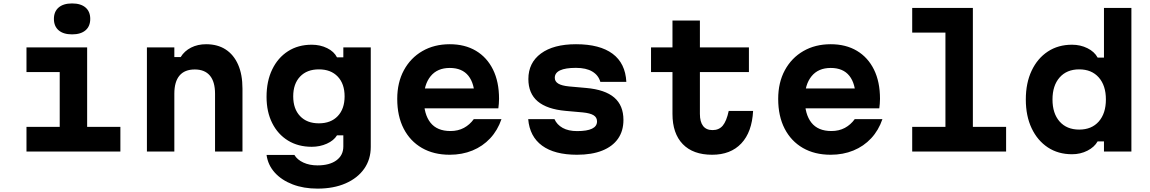

<svg xmlns="http://www.w3.org/2000/svg" viewBox="-20 -895 6790 1134"><path d="M136.4 -614.9H494.7V-145.6H691V0H136.4V-145.6H332.7V-469.3H136.4ZM405.7 -692Q354.3 -692 326.4 -716Q298.4 -740 298.4 -783.4Q298.4 -826.7 326.4 -850.7Q354.3 -874.7 405.7 -874.7Q457.1 -874.7 485.1 -850.7Q513 -826.7 513 -783.4Q513 -740 485.1 -716Q457.1 -692 405.7 -692Z M847.7 0V-614.9H1009.7V-557.9H1047.1Q1069.2 -593.9 1108.4 -613.9Q1147.7 -633.8 1197.4 -633.8Q1265.2 -633.8 1313 -602.7Q1360.7 -571.6 1386.4 -513.1Q1412.1 -454.7 1412.1 -371.5V0H1250.1V-341.5Q1250.1 -412.4 1219.6 -448.6Q1189.1 -484.7 1130.3 -484.7Q1070.6 -484.7 1040.2 -448.6Q1009.7 -412.4 1009.7 -341.5V0Z M2169.8 -27.4Q2169.8 46.5 2130.9 101.8Q2092.1 157 2021.3 188Q1950.5 219 1855.1 219Q1773.3 219 1708.4 194.1Q1643.4 169.2 1602.9 124.5Q1562.5 79.7 1554.3 20H1718.7Q1735.7 48.7 1772 65.2Q1808.2 81.8 1855.1 81.8Q1926.4 81.8 1967.1 51.9Q2007.8 21.9 2007.8 -30V-95.5H1970.3Q1951.3 -64.7 1910.4 -46.4Q1869.5 -28 1821.3 -28Q1740.8 -28 1680.9 -64.9Q1621 -101.7 1587.7 -168.1Q1554.3 -234.5 1554.3 -323Q1554.3 -415.7 1587.7 -484.8Q1621 -553.9 1680.9 -592.4Q1740.8 -630.9 1821.3 -630.9Q1871.3 -630.9 1912.2 -610.7Q1953.1 -590.6 1970.3 -556.4H2007.8V-614.9H2169.8ZM1711.8 -325.9Q1711.8 -251.8 1752.4 -209.2Q1792.9 -166.6 1863.5 -166.6Q1934.1 -166.6 1974.7 -209.2Q2015.3 -251.8 2015.3 -325.9Q2015.3 -400.1 1974.7 -442.7Q1934.1 -485.3 1863.5 -485.3Q1792.9 -485.3 1752.4 -442.7Q1711.8 -400.1 1711.8 -325.9Z M2457.3 -372.4H2833.5L2783.9 -310.9Q2783.9 -400.1 2746.8 -446.9Q2709.8 -493.7 2636.5 -493.7Q2562.9 -493.7 2523.1 -444.6Q2483.3 -395.6 2483.3 -310.9Q2483.3 -220.1 2522.3 -170.6Q2561.4 -121.1 2640.5 -121.1Q2685.4 -121.1 2720 -139.7Q2754.5 -158.3 2778.3 -191.4H2941.8Q2919.3 -125.5 2875.4 -78.3Q2831.4 -31 2770.3 -6Q2709.3 19 2636.1 19Q2541.6 19 2472 -21.1Q2402.4 -61.3 2364.3 -135.1Q2326.2 -209 2326.2 -310.9Q2326.2 -407.9 2365.6 -480.4Q2404.9 -552.9 2474.7 -593.3Q2544.6 -633.8 2636.5 -633.8Q2725.7 -633.8 2791 -595Q2856.3 -556.1 2891.9 -484Q2927.5 -411.9 2927.5 -311.5Q2927.5 -296.7 2926.2 -281.8Q2925 -266.8 2923.3 -255.1H2457.3Z M3254.9 -191.4Q3269.1 -158.8 3303.1 -139.7Q3337.1 -120.7 3388.5 -120.7Q3447.3 -120.7 3476.7 -135Q3506.2 -149.3 3506.2 -177.9Q3506.2 -201.7 3485.8 -214.3Q3465.5 -226.8 3421.9 -231.1L3321 -240.1Q3210.6 -249.9 3155.6 -296.6Q3100.7 -343.3 3100.7 -428.2Q3100.7 -524.2 3174.9 -579Q3249.1 -633.8 3382 -633.8Q3522.6 -633.8 3598.2 -577.5Q3673.8 -521.1 3679.3 -411.4H3525.8Q3514.5 -450.8 3478.3 -472.5Q3442.1 -494.2 3381.5 -494.2Q3319.4 -494.2 3288.1 -479.5Q3256.7 -464.8 3256.7 -435.4Q3256.7 -413.9 3277.1 -401.3Q3297.4 -388.8 3341 -384.5L3441.9 -375.5Q3553.3 -365.7 3607.8 -319Q3662.2 -272.3 3662.2 -186.6Q3662.2 -121.4 3630 -75.6Q3597.8 -29.7 3536.6 -5.4Q3475.4 19 3387.9 19Q3255.1 19 3181.7 -34.8Q3108.4 -88.5 3099.7 -191.4Z M4113.8 -773.8V-614.9H4403.3V-469.3H4113.8V-222.3Q4113.8 -175.3 4132.6 -151Q4151.4 -126.6 4188.5 -126.6Q4226.6 -126.6 4248.8 -153Q4271 -179.5 4284 -239.7H4428Q4421.4 -114.9 4358.4 -48Q4295.4 19 4186 19Q4073.4 19 4012.6 -43.8Q3951.8 -106.7 3951.8 -222.3V-469.3H3825.1V-614.9H3951.8V-773.8Z M4707.3 -372.4H5083.5L5033.9 -310.9Q5033.9 -400.1 4996.8 -446.9Q4959.8 -493.7 4886.5 -493.7Q4812.9 -493.7 4773.1 -444.6Q4733.3 -395.6 4733.3 -310.9Q4733.3 -220.1 4772.3 -170.6Q4811.4 -121.1 4890.5 -121.1Q4935.4 -121.1 4970 -139.7Q5004.5 -158.3 5028.3 -191.4H5191.8Q5169.3 -125.5 5125.4 -78.3Q5081.4 -31 5020.3 -6Q4959.3 19 4886.1 19Q4791.6 19 4722 -21.1Q4652.4 -61.3 4614.3 -135.1Q4576.2 -209 4576.2 -310.9Q4576.2 -407.9 4615.6 -480.4Q4654.9 -552.9 4724.7 -593.3Q4794.6 -633.8 4886.5 -633.8Q4975.7 -633.8 5041 -595Q5106.3 -556.1 5141.9 -484Q5177.5 -411.9 5177.5 -311.5Q5177.5 -296.7 5176.2 -281.8Q5175 -266.8 5173.3 -255.1H4707.3Z M5367.7 -848H5726V-145.6H5922.3V0H5367.7V-145.6H5564V-702.4H5367.7Z M6311.7 16Q6229.8 16 6168.7 -24.4Q6107.5 -64.9 6073.1 -137.5Q6038.7 -210.2 6038.7 -307.4Q6038.7 -404.7 6073.1 -477.5Q6107.5 -550.4 6168.7 -590.6Q6229.8 -630.9 6311.7 -630.9Q6361 -630.9 6402.5 -610.4Q6444.1 -589.9 6462.9 -554.9H6500.3V-848H6662.3V0H6500.3V-60H6462.9Q6443.8 -26 6402.5 -5Q6361.3 16 6311.7 16ZM6354 -129.6Q6427.6 -129.6 6469.7 -177.4Q6511.7 -225.3 6511.7 -307.6Q6511.7 -389.8 6469.7 -437.5Q6427.6 -485.3 6354 -485.3Q6280.4 -485.3 6238.3 -437.4Q6196.3 -389.6 6196.3 -307.3Q6196.3 -225 6238.3 -177.3Q6280.4 -129.6 6354 -129.6Z"/></svg>

Font: Martian Mono SemiExpanded
Style: Regular
Weight: 400
Width: 6
Monospace: yes
Designer: Roman Shamin
Foundry: Evil Martians
Version: Version 1.000